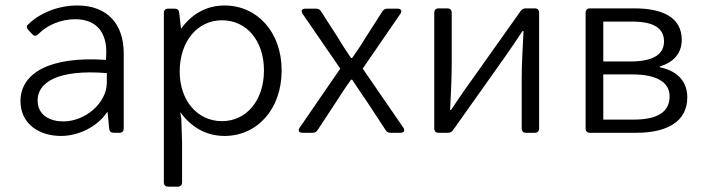

<svg xmlns="http://www.w3.org/2000/svg" viewBox="-20 -491 2602 710"><path d="M265.6 -470.7C196.3 -470.7 127 -443.4 84 -400.4C77.1 -394.5 78.1 -387.7 85 -379.9L99.6 -364.3C106.4 -356.4 114.3 -357.4 121.1 -364.3C154.3 -398.4 205.1 -419.9 257.8 -419.9C340.8 -419.9 374 -366.2 373 -296.9L372.1 -269.5C159.2 -284.2 55.7 -217.8 55.7 -117.2C55.7 -31.2 127 11.7 205.1 11.7C272.5 11.7 340.8 -23.4 376 -76.2H377.9L383.8 -14.6C384.8 -4.9 390.6 0 400.4 0H421.9C431.6 0 437.5 -5.9 437.5 -15.6V-293.9C437.5 -401.4 377.9 -470.7 265.6 -470.7ZM213.9 -42C168 -42 119.1 -62.5 119.1 -120.1C119.1 -184.6 190.4 -235.4 375 -220.7V-185.5C375 -110.4 295.9 -42 213.9 -42Z M810.5 -470.7C739.3 -470.7 686.5 -435.5 649.4 -384.8L642.6 -444.3C641.6 -454.1 635.7 -459 626 -459H601.6C591.8 -459 585.9 -453.1 585.9 -443.4V183.6C585.9 193.4 591.8 199.2 601.6 199.2H637.7C647.5 199.2 653.3 193.4 653.3 183.6V38.1L650.4 -52.7L646.5 -76.2C684.6 -24.4 738.3 11.7 810.5 11.7C929.7 11.7 1021.5 -85.9 1021.5 -230.5C1021.5 -374 929.7 -470.7 810.5 -470.7ZM800.8 -43C710 -43 644.5 -119.1 644.5 -226.6C644.5 -337.9 710 -416 800.8 -416C892.6 -416 956.1 -339.8 956.1 -230.5C956.1 -121.1 892.6 -43 800.8 -43Z M1238.3 -237.3 1087.9 -18.6C1081.1 -7.8 1085.9 0 1098.6 0H1135.7C1143.6 0 1149.4 -2 1154.3 -9.8L1223.6 -115.2C1241.2 -142.6 1258.8 -169.9 1278.3 -196.3H1282.2C1300.8 -169.9 1317.4 -142.6 1336.9 -115.2L1406.2 -9.8C1411.1 -2 1417 0 1424.8 0H1460.9C1473.6 0 1478.5 -7.8 1471.7 -18.6L1321.3 -237.3L1460.9 -440.4C1467.8 -451.2 1462.9 -459 1450.2 -459H1412.1C1404.3 -459 1397.5 -455.1 1393.6 -448.2L1331.1 -350.6C1316.4 -325.2 1298.8 -300.8 1282.2 -276.4H1278.3C1261.7 -300.8 1245.1 -325.2 1230.5 -350.6L1167 -449.2C1162.1 -457 1156.2 -459 1148.4 -459H1109.4C1096.7 -459 1091.8 -451.2 1098.6 -440.4Z M1585.9 -444.3V-15.6C1585.9 -5.9 1591.8 0 1601.6 0H1636.7C1644.5 0 1650.4 -2.9 1655.3 -9.8L1845.7 -278.3C1865.2 -305.7 1893.6 -347.7 1912.1 -376H1916C1913.1 -315.4 1909.2 -254.9 1909.2 -205.1V-15.6C1909.2 -5.9 1915 0 1924.8 0H1958C1967.8 0 1973.6 -5.9 1973.6 -15.6V-444.3C1973.6 -454.1 1967.8 -460 1958 -460H1923.8C1916 -460 1910.2 -457 1905.3 -450.2L1714.8 -181.6C1695.3 -155.3 1667 -112.3 1647.5 -84H1644.5C1647.5 -143.6 1650.4 -205.1 1650.4 -254.9V-444.3C1650.4 -454.1 1644.5 -460 1634.8 -460H1601.6C1591.8 -460 1585.9 -454.1 1585.9 -444.3Z M2145.5 -444.3V-15.6C2145.5 -5.9 2151.4 0 2161.1 0H2333C2446.3 0 2521.5 -41 2521.5 -130.9C2521.5 -199.2 2473.6 -231.4 2419.9 -242.2V-245.1C2467.8 -259.8 2501 -291 2501 -343.8C2501 -425.8 2431.6 -460 2327.1 -460H2161.1C2151.4 -460 2145.5 -454.1 2145.5 -444.3ZM2311.5 -263.7H2210.9V-411.1H2318.4C2400.4 -411.1 2435.5 -384.8 2435.5 -337.9C2435.5 -293 2400.4 -263.7 2311.5 -263.7ZM2324.2 -48.8H2210.9V-215.8H2318.4C2409.2 -215.8 2456.1 -186.5 2456.1 -134.8C2456.1 -78.1 2413.1 -48.8 2324.2 -48.8Z"/></svg>

Font: Ed Sans Neue Light
Style: Regular
Weight: 300
Designer: Stephen Hutchings
Version: Version 1.004;PS 001.004;hotconv 1.0.88;makeotf.lib2.5.64775